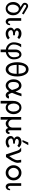

<svg xmlns="http://www.w3.org/2000/svg" viewBox="2508 -3250 908 5963"><g transform="rotate(90 2961.5 -268.0)"><path d="M42 -224Q42 -311 86.5 -373.5Q131 -436 199 -451Q188 -458 168 -470.5Q148 -483 139.5 -488Q131 -493 117 -502.5Q103 -512 98 -517.5Q93 -523 84.5 -531.5Q76 -540 73.5 -547.5Q71 -555 68.5 -565Q66 -575 66 -586Q66 -622 91 -653.5Q116 -685 155 -688Q175 -691 191 -686Q212 -680 330 -608L429 -549L398 -497L291 -562Q206 -614 191 -622Q176 -630 167 -630Q150 -630 138 -617Q126 -604 126 -588Q126 -580 128.5 -573.5Q131 -567 139 -560.5Q147 -554 150 -551.5Q153 -549 166 -542L179 -534Q251 -488 348 -432L350 -428Q395 -400 424.5 -348Q454 -296 454 -224Q454 -121 394 -56Q334 9 247 9Q159 9 100.5 -57.5Q42 -124 42 -224ZM123 -208Q123 -153 145 -112Q167 -71 206 -58Q226 -50 248 -52Q305 -56 339 -110Q373 -164 374 -236Q374 -262 369 -285Q359 -335 329 -367Q299 -399 254 -399Q200 -399 161.5 -343Q123 -287 123 -208Z M543 -126V-473H624L625 -472V-152Q625 -150 624.5 -144.5Q624 -139 624 -136Q624 -73 666 -63Q685 -63 701 -78.5Q717 -94 720 -128H763Q761 -59 727.5 -25Q694 9 653 9Q607 9 575 -27.5Q543 -64 543 -126Z M838 -145Q838 -220 922 -252Q903 -264 891.5 -272.5Q880 -281 866.5 -303.5Q853 -326 853 -353Q853 -410 903 -445.5Q953 -481 1022 -481Q1115 -481 1178 -420L1193 -406L1139 -353Q1138 -354 1136 -355.5Q1134 -357 1134 -358Q1094 -394 1037 -394Q973 -404 945 -371Q928 -359 928 -340Q928 -277 1074 -277V-222H1059Q944 -222 923 -185Q914 -172 916 -151Q918 -126 937 -103.5Q956 -81 989 -72Q1008 -68 1032 -69Q1054 -70 1073.5 -75Q1093 -80 1106.5 -87Q1120 -94 1129 -100Q1138 -106 1144.5 -112Q1151 -118 1152 -119L1205 -66Q1133 9 1024 9Q946 9 892 -35.5Q838 -80 838 -145Z M1294 -241Q1294 -362 1354 -472H1448Q1405 -417 1383 -363Q1361 -309 1361 -238Q1361 -170 1405.5 -122.5Q1450 -75 1518 -63V-294Q1518 -375 1562.5 -428Q1607 -481 1670 -481Q1725 -481 1761.5 -438.5Q1798 -396 1810.5 -345Q1823 -294 1823 -241Q1823 -138 1756.5 -73.5Q1690 -9 1600 5V166H1518V5Q1413 -11 1353.5 -80.5Q1294 -150 1294 -241ZM1600 -63Q1615 -66 1630.5 -71Q1646 -76 1670.5 -90Q1695 -104 1712.5 -122.5Q1730 -141 1743.5 -173Q1757 -205 1757 -244Q1757 -276 1753 -303.5Q1749 -331 1740.5 -357.5Q1732 -384 1714.5 -399.5Q1697 -415 1672 -415Q1639 -415 1620.5 -383.5Q1602 -352 1600 -310Z M1912 -345Q1912 -504 1972.5 -603Q2033 -702 2133 -702Q2236 -702 2295 -600.5Q2354 -499 2354 -347Q2354 -187 2293 -89Q2232 9 2132 9Q2031 9 1971.5 -91.5Q1912 -192 1912 -345ZM1994 -333V-330Q1997 -190 2036.5 -131.5Q2076 -73 2132 -73Q2189 -73 2229.5 -132Q2270 -191 2272 -333ZM1994 -391H2271Q2256 -620 2132 -620Q2011 -620 1994 -391Z M2639 -481Q2677 -481 2708.5 -463.5Q2740 -446 2762 -414.5Q2784 -383 2797 -356.5Q2810 -330 2823 -295Q2875 -431 2887 -481H2970Q2910 -295 2867 -201Q2863 -193 2863 -187Q2863 -180 2870 -162Q2903 -70 2936 -70Q2953 -70 2957 -93H3039Q3037 -45 3006.5 -18Q2976 9 2937 9Q2908 9 2882.5 -7Q2857 -23 2844.5 -41Q2832 -59 2821 -78.5Q2810 -98 2809 -99Q2736 9 2640 9Q2557 9 2500 -61Q2443 -131 2443 -237Q2443 -343 2499.5 -412Q2556 -481 2639 -481ZM2525 -236Q2525 -145 2558 -107Q2591 -69 2639 -69Q2710 -69 2771 -180Q2773 -183 2773 -190Q2773 -196 2761 -235Q2750 -270 2745 -285.5Q2740 -301 2728 -328.5Q2716 -356 2705.5 -368.5Q2695 -381 2678.5 -392Q2662 -403 2642 -403Q2634 -404 2617 -402Q2525 -385 2525 -236Z M3113 166V-221Q3113 -305 3144 -366Q3168 -413 3212.5 -447Q3257 -481 3319 -481Q3408 -481 3466.5 -408.5Q3525 -336 3525 -236Q3525 -138 3466.5 -64.5Q3408 9 3319 9Q3251 9 3195 -45V166ZM3195 -235Q3195 -166 3227.5 -112Q3260 -58 3320 -58Q3374 -58 3409 -108Q3444 -158 3444 -237Q3444 -311 3410 -363Q3376 -415 3319 -415Q3265 -415 3230 -364.5Q3195 -314 3195 -235Z M3614 166V-473H3696L3697 -472V-216Q3697 -214 3696.5 -210Q3696 -206 3696 -204Q3696 -144 3733.5 -108.5Q3771 -73 3820 -73Q3873 -73 3908 -111Q3943 -149 3943 -215V-473H4025L4026 -472V-191Q4026 -185 4025 -162Q4024 -139 4025 -127Q4026 -115 4028 -98.5Q4030 -82 4037 -74.5Q4044 -67 4055 -67Q4067 -67 4075.5 -76Q4084 -85 4084 -99L4083 -109H4141Q4142 -102 4142 -91Q4142 -57 4118 -25.5Q4094 6 4042 9Q4026 8 4012.5 2.5Q3999 -3 3991 -9.5Q3983 -16 3975.5 -27Q3968 -38 3965.5 -44Q3963 -50 3958.5 -61Q3954 -72 3954 -73Q3941 -50 3923.5 -34Q3906 -18 3890 -10.5Q3874 -3 3860.5 1Q3847 5 3836.5 6.5Q3826 8 3825 8Q3802 8 3796 7Q3736 -3 3697 -63V166Z M4203 -145Q4203 -220 4287 -252Q4268 -264 4256.5 -272.5Q4245 -281 4231.5 -303.5Q4218 -326 4218 -353Q4218 -410 4268 -445.5Q4318 -481 4387 -481Q4480 -481 4543 -420L4558 -406L4504 -353Q4503 -354 4501 -355.5Q4499 -357 4499 -358Q4459 -394 4402 -394Q4338 -404 4310 -371Q4293 -359 4293 -340Q4293 -277 4439 -277V-222H4424Q4309 -222 4288 -185Q4279 -172 4281 -151Q4283 -126 4302 -103.5Q4321 -81 4354 -72Q4373 -68 4397 -69Q4419 -70 4438.5 -75Q4458 -80 4471.5 -87Q4485 -94 4494 -100Q4503 -106 4509.5 -112Q4516 -118 4517 -119L4570 -66Q4498 9 4389 9Q4311 9 4257 -35.5Q4203 -80 4203 -145ZM4328 -513 4406 -693H4488L4386 -513Z M4563 -472H4675Q4686 -462 4694.5 -452Q4703 -442 4708 -436Q4713 -430 4718.5 -419Q4724 -408 4725.5 -404.5Q4727 -401 4731.5 -388.5Q4736 -376 4737 -375Q4755 -324 4788.5 -220.5Q4822 -117 4827 -101Q4833 -110 4855 -140Q4877 -170 4894.5 -198Q4912 -226 4925 -252Q4957 -313 4956 -363Q4956 -377 4941 -472H5023Q5037 -386 5037 -369Q5037 -322 5016 -267Q4995 -212 4973.5 -176Q4952 -140 4910.5 -80Q4869 -20 4857 0H4776L4665 -334Q4661 -346 4657 -355.5Q4653 -365 4650 -373Q4647 -381 4642.5 -388.5Q4638 -396 4635.5 -400.5Q4633 -405 4627 -412Q4621 -419 4618.5 -422Q4616 -425 4607 -433Q4598 -441 4595 -444Q4592 -447 4580 -457.5Q4568 -468 4563 -472Z M5111 -236Q5111 -335 5178.5 -408Q5246 -481 5346 -481Q5443 -481 5512.5 -409.5Q5582 -338 5582 -236Q5582 -137 5514.5 -64Q5447 9 5346 9Q5250 9 5180.5 -62Q5111 -133 5111 -236ZM5193 -236Q5193 -171 5236.5 -122Q5280 -73 5346 -73Q5412 -73 5456 -122Q5500 -171 5500 -236Q5500 -301 5456.5 -350Q5413 -399 5346 -399Q5280 -399 5236.5 -350.5Q5193 -302 5193 -236Z M5670 -126V-473H5751L5752 -472V-152Q5752 -150 5751.5 -144.5Q5751 -139 5751 -136Q5751 -73 5793 -63Q5812 -63 5828 -78.5Q5844 -94 5847 -128H5890Q5888 -59 5854.5 -25Q5821 9 5780 9Q5734 9 5702 -27.5Q5670 -64 5670 -126Z"/></g></svg>

Font: Coval
Style: Light
Weight: 300
Foundry: Context Ltd
Version: Version 001.000